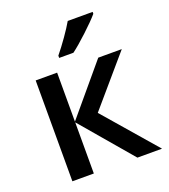

<svg xmlns="http://www.w3.org/2000/svg" viewBox="-139 -866 848 966"><g transform="rotate(-20 284.5 -383.0)"><path d="M82 0ZM417 -540H543L319.8 -279.8L562 0H430.2L196.8 -273.9V0H82V-540H196.8V-277.8ZM231.9 -606V-618.2Q259.8 -652.3 289.3 -694.3Q318.8 -736.3 335.9 -766.1H469.2V-755.9Q443.8 -726.1 393.3 -679Q342.8 -631.8 308.1 -606Z"/></g></svg>

Font: Open Sans Semibold
Style: Regular
Weight: 600
Foundry: Ascender Corporation
Version: Version 1.10; ttfautohint (v1.5.65-e2d9)